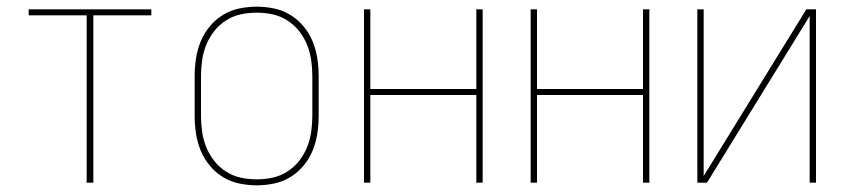

<svg xmlns="http://www.w3.org/2000/svg" viewBox="-20 -548 2540 576"><path d="M240 0V-502H66V-520H434V-502H260V0Z M750 8Q724 8 697.5 2.5Q671 -3 648.5 -17Q626 -31 609 -51.5Q592 -72 582 -96.5Q572 -121 568 -147.5Q564 -174 564 -200V-320Q564 -346 568 -372.5Q572 -399 582 -423.5Q592 -448 609 -468.5Q626 -489 648.5 -503Q671 -517 697.5 -522.5Q724 -528 750 -528Q776 -528 802.5 -522.5Q829 -517 851.5 -503Q874 -489 891 -468.5Q908 -448 918 -423.5Q928 -399 932 -372.5Q936 -346 936 -320V-200Q936 -174 932 -147.5Q928 -121 918 -96.5Q908 -72 891 -51.5Q874 -31 851.5 -17Q829 -3 802.5 2.5Q776 8 750 8ZM750 -10Q774 -10 797.5 -15Q821 -20 841.5 -33Q862 -46 877 -65Q892 -84 901 -106Q910 -128 913.5 -152Q917 -176 917 -200V-320Q917 -344 913.5 -368Q910 -392 901 -414Q892 -436 877 -455Q862 -474 841.5 -487Q821 -500 797.5 -505Q774 -510 750 -510Q726 -510 702.5 -505Q679 -500 658.5 -487Q638 -474 623 -455Q608 -436 599 -414Q590 -392 586.5 -368Q583 -344 583 -320V-200Q583 -176 586.5 -152Q590 -128 599 -106Q608 -84 623 -65Q638 -46 658.5 -33Q679 -20 702.5 -15Q726 -10 750 -10Z M1072 0V-520H1091V-281H1409V-520H1428V0H1409V-263H1091V0Z M1572 0V-520H1591V-281H1909V-520H1928V0H1909V-263H1591V0Z M2072 0V-520H2091V-20L2399 -520H2428V0H2409V-500L2101 0Z"/></svg>

Font: Iosevka Term Curly Thin
Style: Regular
Weight: 100
Designer: Belleve Invis
Foundry: Belleve Invis
Version: Version 32.3.0